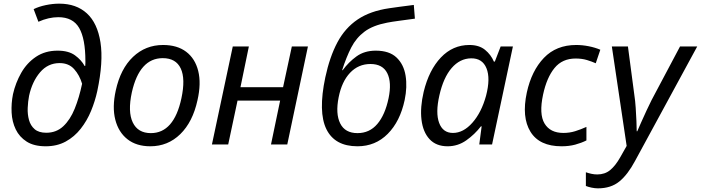

<svg xmlns="http://www.w3.org/2000/svg" viewBox="-20 -790 3833 1050"><path d="M230 10Q166 10 126 -15.5Q86 -41 66 -82.5Q46 -124 43.5 -174.5Q41 -225 51 -275Q65 -337 96 -391.5Q127 -446 177 -479.5Q227 -513 295 -513Q355 -513 390 -487.5Q425 -462 443 -429H446Q447 -437 447 -444Q447 -451 447 -456Q447 -578 413 -637Q379 -696 299 -696Q246 -696 190 -671L164 -740Q192 -754 230 -762Q268 -770 304 -770Q397 -770 455 -717Q513 -664 529.5 -558Q546 -452 512 -292Q500 -237 478 -183.5Q456 -130 421.5 -86Q387 -42 339.5 -16Q292 10 230 10ZM233 -64Q288 -64 326 -99.5Q364 -135 388.5 -195.5Q413 -256 429 -332Q415 -379 385.5 -412Q356 -445 306 -445Q242 -445 199 -394.5Q156 -344 139 -266Q133 -235 131.5 -200Q130 -165 138.5 -134Q147 -103 169.5 -83.5Q192 -64 233 -64Z M802 10Q726 10 677 -28.5Q628 -67 610.5 -135.5Q593 -204 613 -295Q639 -414 707.5 -479Q776 -544 872 -544Q949 -544 998 -507Q1047 -470 1064 -402Q1081 -334 1060 -242Q1034 -123 966 -56.5Q898 10 802 10ZM805 -62Q931 -62 972 -252Q995 -359 968.5 -415.5Q942 -472 870 -472Q743 -472 701 -285Q678 -179 706 -120.5Q734 -62 805 -62Z M1139 0 1253 -536H1341L1295 -313H1528L1576 -536H1664L1551 0H1462L1512 -240H1279L1228 0Z M1935 10Q1811 10 1765 -83.5Q1719 -177 1759 -367Q1783 -479 1825 -558Q1867 -637 1936 -683.5Q2005 -730 2109 -745Q2129 -748 2166 -753Q2203 -758 2243 -763L2249 -688Q2206 -682 2164 -676.5Q2122 -671 2097 -666Q2019 -651 1973.5 -617Q1928 -583 1901 -530.5Q1874 -478 1851 -406H1854Q1886 -450 1929.5 -481.5Q1973 -513 2035 -513Q2109 -513 2148.5 -475.5Q2188 -438 2198 -376.5Q2208 -315 2193 -243Q2168 -126 2100.5 -58Q2033 10 1935 10ZM1935 -62Q2001 -62 2043.5 -112Q2086 -162 2105 -253Q2123 -339 2098 -389.5Q2073 -440 2006 -440Q1940 -440 1894.5 -392Q1849 -344 1832 -258Q1814 -168 1840.5 -115Q1867 -62 1935 -62Z M2428 10Q2365 10 2329 -29Q2293 -68 2285 -135.5Q2277 -203 2297 -288Q2326 -407 2391 -475.5Q2456 -544 2547 -544Q2600 -544 2632.5 -517.5Q2665 -491 2681 -453H2686L2718 -536H2785L2671 0H2601L2614 -99H2610Q2576 -55 2530 -22.5Q2484 10 2428 10ZM2457 -63Q2514 -63 2563.5 -119Q2613 -175 2638 -266Q2663 -361 2640.5 -416.5Q2618 -472 2556 -471Q2495 -470 2450 -418Q2405 -366 2383 -269Q2361 -173 2381.5 -118Q2402 -63 2457 -63Z M3051 10Q2930 10 2881 -69.5Q2832 -149 2861 -284Q2887 -403 2954.5 -473.5Q3022 -544 3131 -544Q3165 -544 3200 -537Q3235 -530 3263 -518L3238 -444Q3218 -453 3190.5 -461.5Q3163 -470 3128 -470Q3055 -470 3012.5 -418Q2970 -366 2950 -273Q2927 -166 2958 -114.5Q2989 -63 3061 -63Q3095 -63 3125.5 -72.5Q3156 -82 3187 -96V-22Q3159 -8 3125.5 1Q3092 10 3051 10Z M3250 240Q3233 240 3214.5 236Q3196 232 3184 227V152Q3198 157 3214 160.5Q3230 164 3246 164Q3288 164 3317 140Q3346 116 3372 70L3407 8L3326 -536H3414L3449 -271Q3454 -239 3456.5 -200.5Q3459 -162 3460.5 -127.5Q3462 -93 3462 -72H3465Q3472 -88 3486 -120Q3500 -152 3516 -186Q3532 -220 3543 -242L3699 -536H3793L3453 90Q3413 165 3367 202.5Q3321 240 3250 240Z"/></svg>

Font: Noto Sans
Style: Italic
Weight: 400
Italic angle: -12°
Designer: Monotype Design Team
Foundry: Monotype Imaging Inc.
Version: Version 2.013; ttfautohint (v1.8.4.7-5d5b)